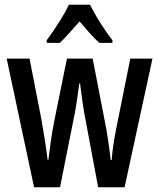

<svg xmlns="http://www.w3.org/2000/svg" viewBox="-20 -786 669 806"><path d="M358 -766H269C250 -724 210 -663 176 -617V-606H231C254 -627 283 -661 314 -696C343 -662 370 -630 397 -606H452V-617C417 -662 380 -721 358 -766ZM334 -310 392 0H503L620 -540H527L467 -242C457 -192 451 -147 449 -114H445C437 -181 428 -239 419 -282L369 -540H261L209 -284C196 -219 189 -163 183 -114H180C173 -172 163 -234 153 -289L104 -540H8L123 0H232L294 -311C301 -347 307 -394 313 -436H316C321 -397 327 -350 334 -310Z"/></svg>

Font: Noto Sans Lao ExtraCondensed Medium
Style: Regular
Weight: 500
Width: 2
Designer: Monotype Design Team
Foundry: Monotype Imaging Inc.
Version: Version 2.003